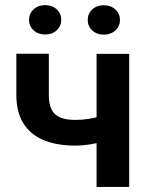

<svg xmlns="http://www.w3.org/2000/svg" viewBox="-20 -742 591 762"><path d="M492.7 -528.3V0H363.3V-528.3ZM434.1 -298.3V-196.8Q415.5 -188 389.4 -180.4Q363.3 -172.9 334.7 -168.5Q306.2 -164.1 279.3 -164.1Q206.5 -164.1 154.1 -185.5Q101.6 -207 73.2 -251.7Q44.9 -296.4 44.9 -366.2V-528.8H173.8V-366.2Q173.8 -328.6 185.1 -306.6Q196.3 -284.7 219.7 -275.4Q243.2 -266.1 279.3 -266.1Q307.1 -266.1 332.5 -270.3Q357.9 -274.4 383.1 -281.5Q408.2 -288.6 434.1 -298.3ZM95.2 -663.1Q95.2 -688 113.3 -704.8Q131.3 -721.7 159.2 -721.7Q187.5 -721.7 205.3 -704.8Q223.1 -688 223.1 -663.1Q223.1 -638.7 205.3 -621.8Q187.5 -605 159.2 -605Q131.3 -605 113.3 -621.8Q95.2 -638.7 95.2 -663.1ZM328.1 -662.6Q328.1 -687.5 345.9 -704.3Q363.8 -721.2 392.1 -721.2Q419.9 -721.2 438 -704.3Q456.1 -687.5 456.1 -662.6Q456.1 -638.2 438 -621.3Q419.9 -604.5 392.1 -604.5Q363.8 -604.5 345.9 -621.3Q328.1 -638.2 328.1 -662.6Z"/></svg>

Font: Roboto SemiBold
Style: Regular
Weight: 600
Designer: Christian Robertson
Foundry: Google
Version: Version 3.009; 2024